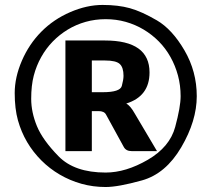

<svg xmlns="http://www.w3.org/2000/svg" viewBox="-20 -751 831 778"><path d="M352.1 -377.4H396.5Q466.8 -377.4 473.6 -402.8Q480.5 -428.2 480.5 -443.8Q480.5 -477.5 465.3 -491.7Q450.2 -505.9 405.3 -505.9H352.1ZM585.9 -457.5Q585.9 -360.8 491.7 -331.5Q508.3 -322.3 525.4 -292L616.2 -138.7H513.2Q491.2 -138.7 481.9 -154.8L409.7 -286.6Q402.3 -300.8 379.4 -300.8H352.1V-138.7H245.1V-586.9H405.3Q585.9 -586.9 585.9 -457.5ZM408.2 -51.8Q489.7 -51.8 578.9 -103.5Q668 -155.3 689.9 -236.6Q711.9 -317.9 711.9 -361.3Q711.9 -404.8 701.2 -444.8Q690.4 -484.9 670.9 -519.8Q651.4 -554.7 623.8 -582.8Q596.2 -610.8 562.3 -631.1Q528.3 -651.4 489.5 -662.4Q450.7 -673.3 408.2 -673.3Q365.7 -673.3 326.9 -662.4Q288.1 -651.4 254.6 -631.1Q221.2 -610.8 193.8 -582.8Q166.5 -554.7 147 -519.8Q127.4 -484.9 116.9 -444.8Q106.4 -404.8 106.4 -350.6Q106.4 -296.4 129.6 -240Q152.8 -183.6 217.3 -117.7Q281.7 -51.8 408.2 -51.8ZM52.7 -263.4Q39.6 -310.5 39.6 -374Q39.6 -437.5 68.6 -504.9Q97.7 -572.3 147.5 -622.6Q197.3 -672.9 264.6 -701.9Q332 -731 395.5 -731Q459 -731 506.3 -717.8Q553.7 -704.6 615.7 -668.5Q677.7 -632.3 727.5 -546.9Q777.3 -461.4 777.3 -361.3Q777.3 -261.2 714.4 -154.1Q651.4 -46.9 555.2 -20Q459 6.8 408 6.8Q356.9 6.8 310.1 -6.3Q263.2 -19.5 222.2 -43.5Q181.2 -67.4 147.5 -101.1Q113.8 -134.8 89.8 -175.5Q65.9 -216.3 52.7 -263.4Z"/></svg>

Font: Lato-BoldItalic
Style: Bold Italic
Weight: 700
Italic angle: -7°
Designer: Lukasz Dziedzic
Foundry: tyPoland Lukasz Dziedzic
Version: Version 1.104; Western+Polish opensource